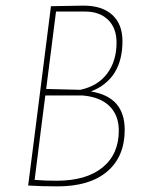

<svg xmlns="http://www.w3.org/2000/svg" viewBox="-20 -659 511 682"><path d="M277 -639Q343 -639 379 -606Q415 -573 415 -513Q415 -378 303 -334Q423 -315 423 -198Q423 -103 361 -50Q299 3 184 3Q128 3 80 0L105 -195L161 -637ZM282 -618H179L144 -343L265 -340Q327 -353 360.5 -397.5Q394 -442 394 -508Q394 -559 364 -588.5Q334 -618 282 -618ZM125 -195 103 -20Q141 -17 181 -17Q286 -17 344 -64Q402 -111 402 -195Q402 -250 368.5 -282.5Q335 -315 272 -320H141Z"/></svg>

Font: Alegreya Sans Thin
Style: Italic
Weight: 100
Italic angle: -7°
Designer: Juan Pablo del Peral
Foundry: Huerta Tipografica
Version: Version 2.007